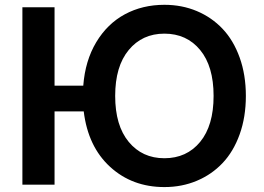

<svg xmlns="http://www.w3.org/2000/svg" viewBox="-20 -757 1082 787"><path d="M203.6 -727.1V-405.8H321.3Q329.1 -508.3 374.5 -584Q419.9 -659.7 491.9 -698.5Q564 -737.3 653.8 -737.3Q725.6 -737.3 786.6 -711.7Q847.7 -686 892.3 -638.9Q937 -591.8 962.4 -521Q987.8 -450.2 987.8 -363.8Q987.8 -277.3 962.4 -206.5Q937 -135.7 892.3 -88.6Q847.7 -41.5 786.6 -15.9Q725.6 9.8 653.8 9.8Q522 9.8 431.4 -73Q340.8 -155.8 323.2 -300.3H203.6V0H71.8V-727.1ZM653.8 -619.1Q563 -619.1 507.6 -552Q452.1 -484.9 452.1 -363.8Q452.1 -242.7 507.6 -175.5Q563 -108.4 653.8 -108.4Q745.1 -108.4 800.3 -175.3Q855.5 -242.2 855.5 -363.8Q855.5 -485.4 800.3 -552.2Q745.1 -619.1 653.8 -619.1Z"/></svg>

Font: Interop SemBd
Style: Regular
Weight: 600
Designer: Rasmus Andersson, Google, Jang Haemin
Foundry: jhaemin
Version: Version 1.007